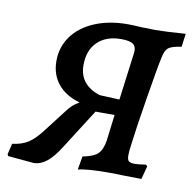

<svg xmlns="http://www.w3.org/2000/svg" viewBox="-91 -569 651 645"><g transform="rotate(10 234.5 -246.0)"><path d="M376 -103Q373 -82 373 -69Q373 -54 378.5 -49Q384 -44 400 -44Q409 -44 437 -48L442 -43L430 2L366 1Q348 0 318 0Q244 0 214 8L222 -38Q259 -45 273.5 -59Q288 -73 293 -105L304 -194H239L153 -59Q130 -22 108.5 -5Q87 12 64 12L-24 4L-27 -2L-18 -39Q15 -43 37 -57.5Q59 -72 85 -107L135 -172Q148 -190 158 -199Q168 -208 181 -215Q132 -229 106 -261Q80 -293 80 -339Q80 -387 107 -424Q134 -461 183 -481.5Q232 -502 295 -502Q312 -502 344 -500L389 -499Q422 -499 492 -504L486 -459Q453 -454 442 -445.5Q431 -437 426 -412Q419 -382 400.5 -268Q382 -154 376 -103ZM311 -248 332 -409Q335 -431 323.5 -440Q312 -449 282 -449Q231 -449 201.5 -420.5Q172 -392 172 -341Q172 -274 243 -251Z"/></g></svg>

Font: Alegreya SC Medium
Style: Italic
Weight: 500
Italic angle: -7°
Designer: Juan Pablo del Peral
Foundry: Huerta Tipografica
Version: Version 2.007; ttfautohint (v1.6)